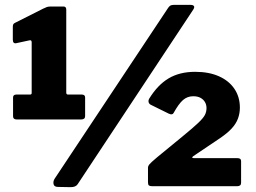

<svg xmlns="http://www.w3.org/2000/svg" viewBox="-20 -770 1060 794"><path d="M318 -379Q332 -379 332 -367V-290Q332 -276 316 -276H49Q34 -276 34 -289V-367Q34 -379 48 -379H104Q111 -379 111 -385V-595Q111 -606 101 -603L50 -592Q33 -587 33 -606V-659Q33 -667 35.5 -670.5Q38 -674 45 -677L158 -734Q168 -739 174 -741Q180 -743 189 -743H243Q254 -743 254 -730V-387Q254 -379 261 -379H318ZM301 -8Q293 4 272 4L220 3Q204 3 201.5 -8.5Q199 -20 206 -31L675 -737Q682 -747 688.5 -748.5Q695 -750 703 -750H769Q777 -750 781.5 -745.5Q786 -741 779 -730ZM735 -206Q779 -242 800 -262Q821 -282 827.5 -295Q834 -308 834 -323Q834 -337 827.5 -348Q821 -359 809 -365.5Q797 -372 779 -372Q755 -372 737 -356.5Q719 -341 698 -303Q693 -293 678 -300L603 -337Q596 -341 594.5 -348Q593 -355 597 -362Q632 -419 677.5 -446Q723 -473 787 -473Q844 -473 885.5 -454.5Q927 -436 949.5 -402.5Q972 -369 972 -325Q972 -301 964 -279.5Q956 -258 938 -238.5Q920 -219 889 -198L779 -124Q775 -121 775 -118.5Q775 -116 783 -116H962Q977 -116 977 -104V-14Q977 0 961 0H609Q600 0 596 -3Q592 -6 592 -16V-78Q592 -83 597.5 -90Q603 -97 629 -119Z"/></svg>

Font: Libre Franklin Thin Black
Style: Regular
Weight: 900
Version: Version 3.000